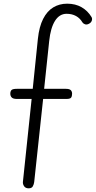

<svg xmlns="http://www.w3.org/2000/svg" viewBox="-20 -1024 521 1044"><path d="M136 0Q119 0 111.2 -11.2Q103.5 -22.5 104.5 -34.5L152 -486H71.5Q51.5 -486 43.8 -494Q36 -502 36 -514.5Q36 -527 42.2 -534Q48.5 -541 71.5 -541H158L186 -813Q193 -879 214.5 -921.2Q236 -963.5 269.5 -983.8Q303 -1004 345 -1004Q390 -1004 423.5 -984.8Q457 -965.5 477.5 -931.5Q482.5 -923.5 479.5 -912.8Q476.5 -902 465 -895.5Q452.5 -888.5 442.8 -891.8Q433 -895 428 -902.5Q415.5 -924.5 393.5 -936.8Q371.5 -949 342 -949Q303.5 -949 279.2 -910.8Q255 -872.5 247.5 -801L220 -541H338Q357.5 -541 364.8 -533.8Q372 -526.5 372 -514.5Q372 -501 366.8 -493.5Q361.5 -486 342 -486H214.5L166 -34.5Q164.5 -22 158.5 -11Q152.5 0 136 0Z"/></svg>

Font: Edu SA Hand
Style: Regular
Weight: 400
Designer: Tina and Corey Anderson, Eben Sorkin, Mirko Velimirovic
Foundry: Google for Education
Version: Version 2.000